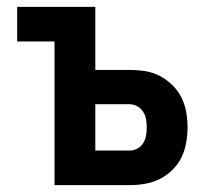

<svg xmlns="http://www.w3.org/2000/svg" viewBox="-20 -540 640 560"><path d="M139 0V-419H30V-520H258V-336H358Q381 -336 403.5 -332.5Q426 -329 446 -318.5Q466 -308 482.5 -292Q499 -276 509 -256Q519 -236 523 -213.5Q527 -191 527 -168Q527 -146 523 -123.5Q519 -101 509 -80.5Q499 -60 482.5 -44Q466 -28 446 -18Q426 -8 403.5 -4Q381 0 358 0ZM258 -101H358Q370 -101 380.5 -106.5Q391 -112 397.5 -122.5Q404 -133 406 -144.5Q408 -156 408 -168Q408 -180 406 -192Q404 -204 397.5 -214Q391 -224 380.5 -230Q370 -236 358 -236H258Z"/></svg>

Font: Iosevka Fixed Extended
Style: Bold
Weight: 700
Width: 7
Monospace: yes
Designer: Belleve Invis
Foundry: Belleve Invis
Version: Version 24.1.1; ttfautohint (v1.8.4)